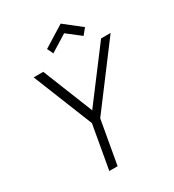

<svg xmlns="http://www.w3.org/2000/svg" viewBox="-223 -1085 1100 1211"><g transform="rotate(-30 327.0 -479.0)"><path d="M399 -895 277 -819 256 -862.5 410.5 -958.5 532.5 -862.5 497 -819ZM654 -750 328 -316.5 272 0H211.5L267.5 -316.5L93.5 -750H163.5L309.5 -385.5L584.5 -750Z"/></g></svg>

Font: Russisch Sans Light
Style: Italic
Weight: 300
Italic angle: -10°
Designer: Michael Sharanda (font) & Cristiano Sobral (main changes)
Foundry: Michael Sharanda
Version: Version 2.00;September 8, 2020;FontCreator 13.0.0.2681 64-bi